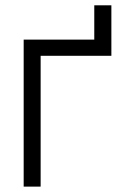

<svg xmlns="http://www.w3.org/2000/svg" viewBox="-20 -693 468 713"><path d="M393.6 -673.3V-485.8H330.1V-673.3ZM392.1 -545.9V-485.8H130.9V0H67.9V-545.9Z"/></svg>

Font: Inter Tight Light
Style: Regular
Weight: 300
Designer: Rasmus Andersson
Foundry: rsms
Version: Version 3.004